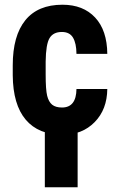

<svg xmlns="http://www.w3.org/2000/svg" viewBox="-20 -558 500 809"><path d="M241.2 -105Q301.3 -105 302.2 -183.1H432.1Q431.2 -96.7 378.9 -43.5Q326.7 9.8 244.1 9.8Q142.1 9.8 88.4 -53.7Q34.7 -117.2 33.7 -240.7V-282.7Q33.7 -407.2 86.7 -472.7Q139.6 -538.1 243.2 -538.1Q330.6 -538.1 380.9 -484.1Q431.2 -430.2 432.1 -331.1H302.2Q301.8 -375.5 287.6 -399.4Q273.4 -423.3 240.7 -423.3Q204.6 -423.3 189 -397.7Q173.3 -372.1 172.4 -298.3V-244.6Q172.4 -180.2 178.7 -154.5Q185.1 -128.9 199.7 -116.9Q214.4 -105 241.2 -105ZM307.1 231H168.9V-44.4H307.1Z"/></svg>

Font: Roboto Condensed
Style: Bold
Weight: 700
Designer: Google
Version: Version 2.134; 2016